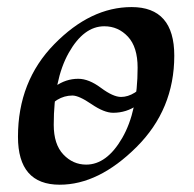

<svg xmlns="http://www.w3.org/2000/svg" viewBox="-20 -502 538 532"><path d="M218.8 -45.9Q275.9 -45.9 318.6 -119.6Q361.3 -193.4 361.3 -314.5Q361.3 -371.6 334.5 -400.4Q307.6 -429.2 269 -429.2Q211.9 -429.2 170.4 -355.5Q128.9 -281.7 128.9 -156.2Q128.9 -102.1 155.5 -74Q182.1 -45.9 218.8 -45.9ZM145.5 9.8Q29.8 9.8 29.8 -123Q29.8 -276.9 130.4 -379.6Q231 -482.4 344.7 -482.4Q462.9 -482.4 462.9 -347.7Q462.9 -198.7 358.2 -94.5Q253.4 9.8 145.5 9.8ZM293.5 -189.5Q268.6 -189.5 233.6 -213.4Q198.7 -237.3 180.7 -237.3Q135.7 -237.3 102.1 -189.5L79.1 -199.2Q127.9 -283.7 196.8 -283.7Q226.1 -283.7 259.8 -258.5Q293.5 -233.4 315.4 -233.4Q353.5 -233.4 391.1 -280.8L414.1 -274.4Q367.2 -189.5 293.5 -189.5Z"/></svg>

Font: Kelvinch
Style: Italic
Weight: 400
Italic angle: -10°
Designer: Paul James Miller
Foundry: High-Logic / Made with FontCreator
Version: Version 3.40;July 22, 2017;FontCreator 11.0.0.2388 64-bit